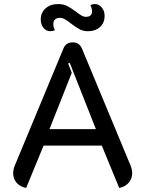

<svg xmlns="http://www.w3.org/2000/svg" viewBox="-20 -918 717 947"><path d="M45 -64Q45 -83 54 -104L293 -679Q305 -709 339 -709Q371 -709 384 -679L623 -104Q632 -83 632 -64Q632 -37 615 -17Q598 3 568 9L482 -200H195L109 9Q79 3 62 -16.5Q45 -36 45 -64ZM453 -281 324 -608 316 -605 334 -559 224 -281ZM181 -822Q181 -856 205 -877Q229 -898 266 -898Q292 -898 311 -888.5Q330 -879 355 -860Q372 -847 382.5 -841Q393 -835 404 -835Q419 -835 426.5 -842Q434 -849 434 -861Q434 -875 426 -893Q436 -898 448 -898Q468 -898 482 -881Q496 -864 496 -840Q496 -805 473 -784.5Q450 -764 414 -764Q391 -764 373 -773.5Q355 -783 330 -802Q313 -816 300 -823Q287 -830 275 -830Q260 -830 251.5 -822Q243 -814 243 -800Q243 -783 251 -769Q239 -764 229 -764Q208 -764 194.5 -780.5Q181 -797 181 -822Z"/></svg>

Font: K2D
Style: Regular
Weight: 400
Version: Version 1.000; ttfautohint (v1.6)